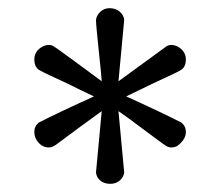

<svg xmlns="http://www.w3.org/2000/svg" viewBox="-20 -770 540 470"><path d="M100 -409Q85 -409 74.5 -420.5Q64 -432 64 -447Q64 -461 75 -470Q126 -496 210 -534Q180 -548 144 -566Q78 -596 74 -600Q64 -608 64 -624Q64 -646 86 -657Q100 -663 111 -657Q115 -655 171.5 -613.5Q228 -572 229 -571Q229 -578 222 -643.5Q215 -709 215 -721Q216 -732 225.5 -741Q235 -750 248 -750Q263 -750 273 -741.5Q283 -733 284 -721L270 -571L388 -657Q399 -663 413 -657Q435 -646 435 -624Q435 -608 425 -600Q421 -596 355 -566L289 -534Q373 -496 424 -470Q435 -461 435 -447Q435 -428 413 -412Q399 -406 388 -412Q384 -414 354.5 -436Q325 -458 298 -478L270 -498L277 -423L284 -348Q283 -337 273.5 -328.5Q264 -320 250 -320Q235 -320 225.5 -328Q216 -336 215 -348L229 -498Q207 -482 175.5 -459Q144 -436 129 -424.5Q114 -413 111 -412Q105 -409 100 -409Z"/></svg>

Font: KaTeX_Main
Style: Regular
Weight: 400
Version: Version 1.1; ttfautohint (v1.3)